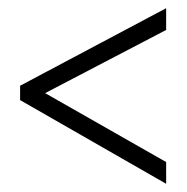

<svg xmlns="http://www.w3.org/2000/svg" viewBox="-20 -588 455 468"><path d="M385 -140 29 -344V-379L385 -568V-515L90 -361L385 -193Z"/></svg>

Font: Noto Sans Thai ExtCond Light
Style: Regular
Weight: 300
Width: 2
Designer: Monotype Design Team
Foundry: Monotype Imaging Inc.
Version: Version 2.002; ttfautohint (v1.8.4.7-5d5b)